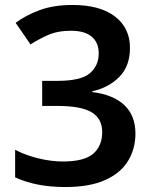

<svg xmlns="http://www.w3.org/2000/svg" viewBox="-20 -744 612 774"><path d="M504 -551Q504 -478 461.5 -434.5Q419 -391 352 -376V-373Q438 -362 482 -319.5Q526 -277 526 -206Q526 -144 496 -95Q466 -46 403.5 -18Q341 10 243 10Q185 10 135 0.5Q85 -9 41 -29V-140Q86 -117 137 -105Q188 -93 233 -93Q320 -93 356 -124.5Q392 -156 392 -212Q392 -265 350 -291Q308 -317 210 -317H150V-418H211Q306 -418 342 -448.5Q378 -479 378 -529Q378 -572 350 -596Q322 -620 266 -620Q212 -620 173 -602.5Q134 -585 103 -565L43 -652Q83 -682 139.5 -703Q196 -724 272 -724Q383 -724 443.5 -677.5Q504 -631 504 -551Z"/></svg>

Font: Noto Sans Gujarati SemiBold
Style: Regular
Weight: 600
Designer: Jelle Bosma - Monotype Design Team, Universal Thirst
Foundry: Monotype Imaging Inc.
Version: Version 2.106; ttfautohint (v1.8.4.7-5d5b)